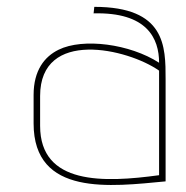

<svg xmlns="http://www.w3.org/2000/svg" viewBox="-20 -529 542 560"><path d="M444 -18C283 4 97 11 97 -162V-249C97 -447 353 -387 444 -323ZM463 -298C463 -394 463 -509 255 -509L253 -490C409 -494 444 -417 444 -346C359 -401 222 -419 151 -384C110 -364 78 -324 78 -252V-169C78 45 304 15 463 0Z"/></svg>

Font: Advent Pro
Style: Thin
Weight: 100
Designer: Andreas Kalpakidis
Foundry: Andreas Kalpakidis
Version: Version 2.002 2007